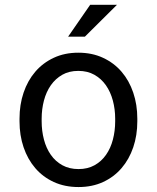

<svg xmlns="http://www.w3.org/2000/svg" viewBox="-20 -753 640 783"><path d="M59.6 -269Q59.6 -326.2 76.2 -375.2Q92.8 -424.3 123.8 -460.4Q154.8 -496.6 199.2 -517.3Q243.7 -538.1 299.3 -538.1Q355.5 -538.1 400.1 -517.3Q444.8 -496.6 475.8 -460.4Q506.8 -424.3 523.4 -375.2Q540 -326.2 540 -269V-258.3Q540 -201.2 523.4 -152.3Q506.8 -103.5 475.8 -67.4Q444.8 -31.2 400.4 -10.7Q356 9.8 300.3 9.8Q244.1 9.8 199.5 -10.7Q154.8 -31.2 123.8 -67.4Q92.8 -103.5 76.2 -152.3Q59.6 -201.2 59.6 -258.3ZM149.9 -258.3Q149.9 -219.2 159.2 -183.8Q168.5 -148.4 187.3 -121.6Q206.1 -94.7 234.4 -79.1Q262.7 -63.5 300.3 -63.5Q337.4 -63.5 365.5 -79.1Q393.6 -94.7 412.4 -121.6Q431.2 -148.4 440.4 -183.8Q449.7 -219.2 449.7 -258.3V-269Q449.7 -307.6 440.2 -343Q430.7 -378.4 411.9 -405.3Q393.1 -432.1 365 -448Q336.9 -463.9 299.3 -463.9Q261.7 -463.9 233.9 -448Q206.1 -432.1 187.3 -405.3Q168.5 -378.4 159.2 -343Q149.9 -307.6 149.9 -269ZM347.7 -733.4H457L326.2 -603.5H257.8Z"/></svg>

Font: TypoPRO Roboto Mono
Style: Regular
Weight: 400
Designer: Google
Version: Version 2.000986; 2015; ttfautohint (v1.3)